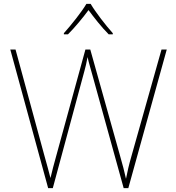

<svg xmlns="http://www.w3.org/2000/svg" viewBox="-20 -969 909 989"><path d="M447 -949H425C401 -908 346 -839 309 -798V-792H330C367 -829 408 -879 436 -917C464 -879 503 -829 540 -792H561V-798C524 -839 471 -908 447 -949ZM839 -714H812L658 -168C643 -116 637 -88 629 -48C620 -88 613 -116 598 -168L445 -714H420L271 -171C257 -121 249 -90 240 -52C231 -90 221 -121 208 -170L60 -714H33L228 0H252L415 -604C421 -627 425 -641 431 -675C439 -639 446 -620 456 -582L617 0H641Z"/></svg>

Font: Noto Kufi Arabic Thin
Style: Regular
Weight: 100
Designer: Monotype Design Team, David Williams, Khaled Hosny
Foundry: Google LLC
Version: Version 2.109